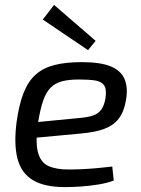

<svg xmlns="http://www.w3.org/2000/svg" viewBox="-20 -753 577 785"><path d="M314 -499Q391 -499 433 -481.5Q475 -464 489.5 -429Q504 -394 495 -343Q487 -296 465.5 -268Q444 -240 406 -226Q368 -212 310 -207L73 -185L82 -249L309 -271Q342 -274 362.5 -281.5Q383 -289 394.5 -305.5Q406 -322 411 -350Q417 -387 406 -403.5Q395 -420 369 -424Q343 -428 303 -428Q263 -428 235 -421Q207 -414 188 -395.5Q169 -377 157 -343Q145 -309 136 -254Q124 -173 135 -131Q146 -89 177.5 -74.5Q209 -60 260 -60Q287 -60 318.5 -61.5Q350 -63 381 -66Q412 -69 439 -72L445 -15Q420 -5 384 1Q348 7 311.5 9.5Q275 12 246 12Q162 12 114.5 -16.5Q67 -45 51.5 -104.5Q36 -164 48 -255Q58 -327 77 -374.5Q96 -422 127 -449Q158 -476 204 -487.5Q250 -499 314 -499ZM201 -733 371 -586 340 -548 155 -673Z"/></svg>

Font: Exo 2
Style: Italic
Weight: 400
Italic angle: -8°
Designer: Natanael Gama
Foundry: Natanael Gama
Version: Version 2.010